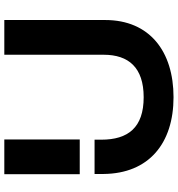

<svg xmlns="http://www.w3.org/2000/svg" viewBox="12 -802 805 868"><g transform="rotate(-90 414.0 -367.5)"><path d="M62 -301C64 -96 201 15 409 15C616 15 758 -93 758 -294V-750H601V-301C601 -188 543 -120 409 -120C272 -120 217 -190 217 -312V-342H62ZM61 -409H218V-750H61Z"/></g></svg>

Font: Bounded Med
Style: Regular
Weight: 500
Designer: Vlad Churkin
Version: Version 3.0